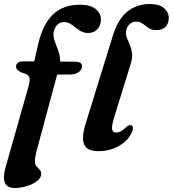

<svg xmlns="http://www.w3.org/2000/svg" viewBox="-29 -739 859 954"><path d="M50.5 -408.5Q50.5 -419.5 59.2 -426.8Q68 -434 85.5 -434H141L161.5 -522Q182.5 -615.5 232.8 -665.5Q283 -715.5 369 -715.5Q421 -715.5 446.8 -693.8Q472.5 -672 472.5 -643Q472.5 -612.5 455 -593.8Q437.5 -575 408.5 -575Q384.5 -575 365 -588.8Q345.5 -602.5 327.5 -616Q309.5 -629.5 290 -629.5Q269.5 -629.5 256.2 -616.2Q243 -603 238 -581.5Q233.5 -561.5 242.2 -536.8Q251 -512 260.8 -485.5Q270.5 -459 269.5 -433L342 -432.5Q359.5 -432.5 369 -427.5Q378.5 -422.5 378.5 -409Q378.5 -392 361 -380.2Q343.5 -368.5 315.5 -368.5H255L151.5 16Q144.5 44 144.5 63.5Q144.5 78 152.2 87Q160 96 168 104.2Q176 112.5 176 125Q176 143 156.8 159Q137.5 175 107 185Q76.5 195 43 195Q-30.5 195 -1 91L113.5 -312.5Q122 -343 115.8 -357Q109.5 -371 81.5 -377Q62.5 -386 56.5 -393.2Q50.5 -400.5 50.5 -408.5ZM715 -719Q763 -719 786.2 -698.5Q809.5 -678 809.5 -650Q809.5 -623 793.8 -606.2Q778 -589.5 748 -589.5Q724 -589.5 709 -600Q694 -610.5 680.5 -621Q667 -631.5 647 -631.5Q626 -631.5 612.2 -616.2Q598.5 -601 597 -579.5Q596 -564 602.8 -548Q609.5 -532 617 -513.8Q624.5 -495.5 627 -473Q629.5 -450.5 620.5 -421.5L537.5 -153.5Q524.5 -110.5 528.2 -95.5Q532 -80.5 547 -80.5Q573 -80.5 597.5 -107.5Q612 -120.5 622.5 -116.5Q639.5 -109.5 625 -79.5Q608 -40.5 562.5 -14.2Q517 12 460 12Q401.5 12 388.5 -22.8Q375.5 -57.5 396.5 -124.5L532 -563Q557 -644 604 -681.5Q651 -719 715 -719Z"/></svg>

Font: Fraunces 9pt SemiBold
Style: Italic
Weight: 600
Italic angle: -16°
Version: Version 1.000;[b76b70a41]